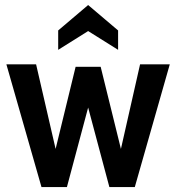

<svg xmlns="http://www.w3.org/2000/svg" viewBox="-20 -762 718 782"><path d="M149 0 6 -500H127L206.5 -155.5L288 -490H390L472.5 -155.5L550.5 -500H671.5L529 0H425.5L339 -324L252.5 0ZM217 -559V-638L339 -741.5L461 -638V-559L339 -635.5Z"/></svg>

Font: Cabin
Style: Bold
Weight: 700
Width: 4
Designer: Pablo Impallari
Foundry: Pablo Impallari. http://www.impallari.com Igino Marini. http://www.ikern.com
Version: Version 3.001